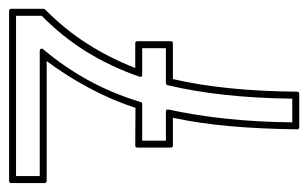

<svg xmlns="http://www.w3.org/2000/svg" viewBox="-154 -531 691 431"><g transform="rotate(-90 191.5 -315.5)"><path d="M75.7 -352.5Q75.7 -357.4 80.6 -357.4L165 -356.9Q182.1 -410.2 210 -461.9Q237.8 -513.7 270 -556.2H1Q-3.9 -556.2 -3.9 -561V-635.7Q-3.9 -640.6 1 -640.6H382.3Q387.2 -640.6 387.2 -635.7V-563Q387.2 -561 385.7 -559.6Q341.3 -516.1 308.8 -465.1Q276.4 -414.1 254.4 -357.4H309.6Q314.5 -357.4 314.5 -352.5V-277.8Q314.5 -272.9 309.6 -272.9H229.5Q202.6 -157.7 201.2 5.9Q201.2 10.7 196.3 10.7H121.6Q116.7 10.7 116.7 5.9Q117.7 -76.7 123.8 -145Q129.9 -213.4 142.6 -272.9H80.6Q75.7 -272.9 75.7 -277.8ZM91.3 -288.6H156.2Q162.1 -288.6 161.1 -282.7Q147.9 -221.7 140.6 -153.6Q133.3 -85.4 132.3 -4.9H185.5Q186.5 -86.4 194.1 -156Q201.7 -225.6 215.8 -284.7Q216.8 -288.6 220.7 -288.6H298.8V-341.8H239.3Q232.9 -341.8 234.9 -348.1Q257.3 -412.6 291 -467Q324.7 -521.5 371.6 -567.4V-625H11.7V-571.8H292.5Q295.9 -571.8 297.4 -569.1Q298.8 -566.4 296.4 -564Q256.8 -517.1 227.3 -463.6Q197.8 -410.2 178.7 -347.7Q178.2 -346.7 178.2 -346.7V-346.2Q178.2 -341.8 173.3 -341.8H91.3Z"/></g></svg>

Font: Fibel Sued Kontur LRS
Style: Regular
Weight: 400
Designer: Peter Wiegel
Foundry: Peter Wiegel
Version: Version 000.000